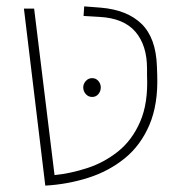

<svg xmlns="http://www.w3.org/2000/svg" viewBox="-20 -572 568 602"><path d="M122 10 55 -545H87L151 -23Q201 -28 253.5 -45Q306 -62 350 -97Q394 -132 419.5 -190.5Q445 -249 441 -336V-357Q441 -430 404.5 -472.5Q368 -515 292 -519L242 -522L244 -552L296 -548Q379 -541 424 -497Q469 -453 472 -364L473 -336Q476 -245 448.5 -180.5Q421 -116 371 -75.5Q321 -35 256.5 -14.5Q192 6 122 10ZM269 -327Q281 -327 288.5 -318Q296 -309 296 -298Q296 -286 288.5 -277Q281 -268 269 -268Q257 -268 249 -277Q241 -286 241 -298Q241 -309 249 -318Q257 -327 269 -327Z"/></svg>

Font: Assistant ExtraLight
Style: Regular
Weight: 200
Designer: Hebrew By Ben Nathan, Latin by Paul Hunt
Version: Version 3.000